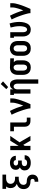

<svg xmlns="http://www.w3.org/2000/svg" viewBox="1988 -2808 1025 5040"><g transform="rotate(-90 2500.0 -287.5)"><path d="M250 205V109H271Q282 109 292.5 105.5Q303 102 311 94.5Q319 87 322 76Q325 65 325 54Q325 40 318 27Q311 14 298 7.5Q285 1 270 0.5Q255 0 240.5 -0.5Q226 -1 212 -3Q198 -5 184 -9Q170 -13 156.5 -19Q143 -25 131 -32.5Q119 -40 108 -50Q97 -60 88.5 -71.5Q80 -83 74 -96.5Q68 -110 64 -123.5Q60 -137 58.5 -151.5Q57 -166 57 -181Q57 -211 65.5 -240.5Q74 -270 93 -293Q112 -316 138 -332.5Q164 -349 193 -359Q169 -369 147.5 -385Q126 -401 111.5 -422.5Q97 -444 90 -469.5Q83 -495 83 -522Q83 -554 93.5 -585Q104 -616 126 -639H63V-735H437V-639H343Q325 -639 307.5 -637Q290 -635 273 -629Q256 -623 241 -613Q226 -603 215 -589Q204 -575 199.5 -557Q195 -539 195 -522Q195 -504 199.5 -486.5Q204 -469 215 -454.5Q226 -440 241 -430Q256 -420 273 -414Q290 -408 307.5 -406Q325 -404 343 -404H381V-308H343Q323 -308 302.5 -306Q282 -304 262.5 -298Q243 -292 225.5 -282Q208 -272 194.5 -257Q181 -242 174.5 -222Q168 -202 168 -182Q168 -165 173.5 -148.5Q179 -132 191 -120Q203 -108 219.5 -102.5Q236 -97 253 -96.5Q270 -96 287 -95Q304 -94 320.5 -90.5Q337 -87 352.5 -80Q368 -73 382 -63.5Q396 -54 406.5 -40.5Q417 -27 424 -11.5Q431 4 434 21Q437 38 437 55Q437 76 432.5 97Q428 118 417 136Q406 154 389.5 168Q373 182 353.5 190.5Q334 199 313 202Q292 205 271 205Z M748 8Q723 8 699 5Q675 2 652 -6.5Q629 -15 609 -29Q589 -43 574.5 -62.5Q560 -82 553.5 -106Q547 -130 547 -154Q547 -174 551.5 -193Q556 -212 567 -228.5Q578 -245 593.5 -257Q609 -269 627 -277Q612 -285 599.5 -296.5Q587 -308 578.5 -322Q570 -336 566.5 -352.5Q563 -369 563 -386Q563 -409 569 -431Q575 -453 588 -471.5Q601 -490 619.5 -503Q638 -516 659 -524Q680 -532 702.5 -535Q725 -538 747 -538Q770 -538 792 -535Q814 -532 835 -524Q856 -516 874 -502.5Q892 -489 905 -470.5Q918 -452 924.5 -430Q931 -408 931 -386Q931 -386 931 -385.5Q931 -385 931 -384H819Q819 -384 819 -384.5Q819 -385 819 -385Q819 -398 813 -410Q807 -422 796.5 -429.5Q786 -437 773 -439.5Q760 -442 747 -442Q734 -442 721 -439.5Q708 -437 697 -429.5Q686 -422 680.5 -409.5Q675 -397 675 -384Q675 -384 675 -384Q675 -384 675 -384Q675 -384 675 -384Q675 -384 675 -384Q675 -370 681 -357.5Q687 -345 698 -337Q709 -329 722.5 -326.5Q736 -324 750 -324H806V-228H750Q734 -228 717.5 -224.5Q701 -221 687.5 -212Q674 -203 666.5 -188Q659 -173 659 -157Q659 -157 659 -156.5Q659 -156 659 -156Q659 -141 666.5 -126Q674 -111 687 -102.5Q700 -94 716 -91Q732 -88 748 -88Q763 -88 778 -91Q793 -94 806 -102Q819 -110 827 -123.5Q835 -137 835 -152H947Q947 -128 939.5 -104.5Q932 -81 918 -62Q904 -43 884 -29Q864 -15 841.5 -6.5Q819 2 795.5 5Q772 8 748 8Z M1079 0V-530H1191V-310L1326 -530H1452L1285 -287L1452 0H1328L1218 -189L1191 -149V0Z M1849 0Q1828 0 1807.5 -3.5Q1787 -7 1768.5 -16Q1750 -25 1735 -40Q1720 -55 1710.5 -74Q1701 -93 1697.5 -113.5Q1694 -134 1694 -155V-434H1575V-530H1806V-155Q1806 -144 1807.5 -134Q1809 -124 1814.5 -115Q1820 -106 1829.5 -101Q1839 -96 1849 -96H1934V0Z M2175 0Q2175 -33 2167 -65Q2159 -97 2150.5 -128.5Q2142 -160 2132 -191Q2122 -222 2111 -253Q2100 -284 2088.5 -314.5Q2077 -345 2064.5 -375Q2052 -405 2038 -435Q2024 -465 2009 -494L2108 -538Q2152 -454 2186.5 -366Q2221 -278 2248 -188Q2262 -223 2275 -258.5Q2288 -294 2298.5 -330Q2309 -366 2317 -402.5Q2325 -439 2325 -477V-530H2437V-477Q2437 -435 2428 -394Q2419 -353 2407 -312.5Q2395 -272 2381 -232.5Q2367 -193 2351.5 -154Q2336 -115 2319.5 -76.5Q2303 -38 2286 0Z M2825 205V-330Q2825 -343 2824 -355.5Q2823 -368 2819.5 -380Q2816 -392 2810.5 -403.5Q2805 -415 2796 -424Q2787 -433 2775 -437.5Q2763 -442 2750 -442Q2737 -442 2725 -437.5Q2713 -433 2704 -424Q2695 -415 2689.5 -403.5Q2684 -392 2680.5 -380Q2677 -368 2676 -355.5Q2675 -343 2675 -330V0H2563V-434H2528V-530H2675V-449Q2682 -468 2693.5 -485Q2705 -502 2721 -514.5Q2737 -527 2756.5 -532.5Q2776 -538 2796 -538Q2820 -538 2842.5 -530Q2865 -522 2882 -505.5Q2899 -489 2909.5 -467.5Q2920 -446 2926 -423.5Q2932 -401 2934.5 -377.5Q2937 -354 2937 -330V205ZM2735 -586 2680 -634 2815 -780 2885 -720Z M3249 8Q3222 8 3195.5 2.5Q3169 -3 3145.5 -16Q3122 -29 3104 -49.5Q3086 -70 3075 -95Q3064 -120 3059.5 -146.5Q3055 -173 3055 -200V-330Q3055 -356 3059 -381.5Q3063 -407 3073 -431Q3083 -455 3099.5 -475.5Q3116 -496 3138 -509.5Q3160 -523 3185 -530.5Q3210 -538 3236 -538Q3239 -538 3242.5 -538Q3246 -538 3250 -538L3489 -530V-434L3387 -437Q3399 -428 3409 -416Q3419 -404 3425.5 -390Q3432 -376 3434.5 -360.5Q3437 -345 3437 -330V-200Q3437 -173 3433 -147Q3429 -121 3418.5 -96.5Q3408 -72 3391 -51Q3374 -30 3351 -16.5Q3328 -3 3302 2.5Q3276 8 3249 8ZM3249 -88Q3261 -88 3273.5 -92Q3286 -96 3295 -105Q3304 -114 3310 -125.5Q3316 -137 3319.5 -149.5Q3323 -162 3324 -174.5Q3325 -187 3325 -200V-330Q3325 -348 3322.5 -366.5Q3320 -385 3312 -401.5Q3304 -418 3289 -429.5Q3274 -441 3255 -442H3250Q3249 -442 3247.5 -442Q3246 -442 3244 -442Q3225 -442 3208.5 -431Q3192 -420 3182.5 -403.5Q3173 -387 3170 -368Q3167 -349 3167 -330V-200Q3167 -180 3170.5 -160.5Q3174 -141 3184 -124.5Q3194 -108 3211.5 -98Q3229 -88 3249 -88Z M3750 8Q3723 8 3696 3Q3669 -2 3645.5 -15.5Q3622 -29 3604 -49.5Q3586 -70 3575 -94.5Q3564 -119 3559.5 -146Q3555 -173 3555 -200V-330Q3555 -357 3559.5 -384Q3564 -411 3575 -435.5Q3586 -460 3604.5 -480.5Q3623 -501 3646.5 -514Q3670 -527 3696.5 -534Q3723 -541 3750 -541Q3777 -541 3803.5 -534Q3830 -527 3853.5 -514Q3877 -501 3895.5 -480.5Q3914 -460 3925 -435.5Q3936 -411 3940.5 -384Q3945 -357 3945 -330V-200Q3945 -173 3940.5 -146Q3936 -119 3925 -94.5Q3914 -70 3896 -49.5Q3878 -29 3854.5 -15.5Q3831 -2 3804 3Q3777 8 3750 8ZM3750 -88Q3770 -88 3788 -97.5Q3806 -107 3816 -124Q3826 -141 3829.5 -160.5Q3833 -180 3833 -200V-330Q3833 -350 3829.5 -369.5Q3826 -389 3815.5 -406Q3805 -423 3787 -432.5Q3769 -442 3749 -442Q3729 -442 3711.5 -432Q3694 -422 3684 -405.5Q3674 -389 3670.5 -369.5Q3667 -350 3667 -330V-200Q3667 -180 3670.5 -160.5Q3674 -141 3684 -124Q3694 -107 3712 -97.5Q3730 -88 3750 -88Z M4246 8Q4220 8 4194 2Q4168 -4 4146 -18Q4124 -32 4107.5 -53Q4091 -74 4081 -98Q4071 -122 4067 -148Q4063 -174 4063 -200V-434H4028V-530H4175V-200Q4175 -182 4177.5 -163.5Q4180 -145 4188 -128Q4196 -111 4211.5 -99.5Q4227 -88 4245 -88Q4260 -88 4273.5 -95.5Q4287 -103 4295.5 -115Q4304 -127 4310 -141Q4316 -155 4319.5 -169.5Q4323 -184 4325.5 -199Q4328 -214 4330 -228.5Q4332 -243 4332.5 -258Q4333 -273 4333 -288Q4333 -347 4323.5 -405.5Q4314 -464 4298 -521L4405 -548Q4424 -485 4434.5 -420Q4445 -355 4445 -289Q4445 -256 4441 -222.5Q4437 -189 4428.5 -156.5Q4420 -124 4405.5 -93.5Q4391 -63 4367.5 -39Q4344 -15 4311.5 -3.5Q4279 8 4246 8Z M4675 0Q4675 -33 4667 -65Q4659 -97 4650.5 -128.5Q4642 -160 4632 -191Q4622 -222 4611 -253Q4600 -284 4588.5 -314.5Q4577 -345 4564.5 -375Q4552 -405 4538 -435Q4524 -465 4509 -494L4608 -538Q4652 -454 4686.5 -366Q4721 -278 4748 -188Q4762 -223 4775 -258.5Q4788 -294 4798.5 -330Q4809 -366 4817 -402.5Q4825 -439 4825 -477V-530H4937V-477Q4937 -435 4928 -394Q4919 -353 4907 -312.5Q4895 -272 4881 -232.5Q4867 -193 4851.5 -154Q4836 -115 4819.5 -76.5Q4803 -38 4786 0Z"/></g></svg>

Font: Iosevka Slab
Style: Bold
Weight: 700
Monospace: yes
Designer: Belleve Invis
Foundry: Belleve Invis
Version: Version 11.1.1; ttfautohint (v1.8.3)